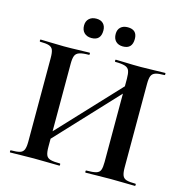

<svg xmlns="http://www.w3.org/2000/svg" viewBox="-117 -918 985 1026"><g transform="rotate(15 376.0 -405.0)"><path d="M167 -70 146 -89 586 -559 606 -540ZM30 0Q28 0 28 -6Q28 -12 30 -12Q64 -12 80.5 -17Q97 -22 103 -37Q109 -52 109 -81V-544Q109 -573 103.5 -587.5Q98 -602 81.5 -607.5Q65 -613 32 -613Q29 -613 29 -619Q29 -625 32 -625Q58 -625 91 -623.5Q124 -622 160 -622Q206 -622 240.5 -623.5Q275 -625 303 -625Q305 -625 305 -619Q305 -613 303 -613Q268 -613 250 -607Q232 -601 226 -586Q220 -571 220 -542V-81Q220 -52 226 -37Q232 -22 250 -17Q268 -12 303 -12Q305 -12 305 -6Q305 0 303 0Q274 0 240 -1Q206 -2 160 -2Q124 -2 90 -1Q56 0 30 0ZM448 0Q445 0 445 -6Q445 -12 448 -12Q484 -12 502 -17Q520 -22 525.5 -37Q531 -52 531 -81V-542Q531 -571 525.5 -586Q520 -601 502 -607Q484 -613 448 -613Q445 -613 445 -619Q445 -625 448 -625Q474 -625 507.5 -623.5Q541 -622 587 -622Q623 -622 658.5 -623.5Q694 -625 720 -625Q723 -625 723 -619Q723 -613 720 -613Q687 -613 670.5 -607.5Q654 -602 648 -587.5Q642 -573 642 -544V-81Q642 -52 648 -37Q654 -22 670.5 -17Q687 -12 720 -12Q723 -12 723 -6Q723 0 720 0Q694 0 658.5 -1Q623 -2 587 -2Q541 -2 507.5 -1Q474 0 448 0ZM291 -703Q266 -703 251 -717.5Q236 -732 236 -758Q236 -782 251 -796Q266 -810 291 -810Q316 -810 329.5 -796Q343 -782 343 -758Q343 -703 291 -703ZM465 -703Q440 -703 425.5 -717.5Q411 -732 411 -758Q411 -782 425.5 -795.5Q440 -809 465 -809Q517 -809 517 -758Q517 -703 465 -703Z"/></g></svg>

Font: Cormorant
Style: Bold
Weight: 700
Designer: Christian Thalmann (Catharsis Fonts)
Foundry: Catharsis Fonts
Version: Version 4.000